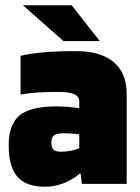

<svg xmlns="http://www.w3.org/2000/svg" viewBox="-20 -698 532 729"><path d="M151 11Q79 11 46 -27Q13 -65 13 -146Q13 -226 54.5 -260Q96 -294 193 -294Q216 -294 239.5 -292Q263 -290 281 -287V-312Q281 -332 262 -340.5Q243 -349 200 -349Q159 -349 125.5 -347Q92 -345 58 -339V-486Q95 -495 147.5 -499.5Q200 -504 268 -504Q362 -504 411.5 -462.5Q461 -421 461 -341V0H291L286 -39H283Q253 -14 219.5 -1.5Q186 11 151 11ZM222 -192Q196 -192 185.5 -184.5Q175 -177 175 -157Q175 -137 183.5 -129.5Q192 -122 213 -122Q230 -122 248.5 -125.5Q267 -129 281 -135V-188Q267 -190 252.5 -191Q238 -192 222 -192ZM221 -542 67 -678H252L359 -542Z"/></svg>

Font: Blinker ExtraBold
Style: Regular
Weight: 800
Designer: Juergen Huber
Foundry: supertype
Version: Version 1.017;hotconv 1.0.117;makeotfexe 2.5.65602